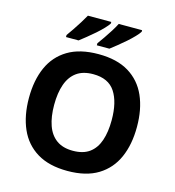

<svg xmlns="http://www.w3.org/2000/svg" viewBox="-133 -1045 1062 1167"><g transform="rotate(15 398.0 -462.0)"><path d="M738 -358Q738 -247 701.5 -164.5Q665 -82 590 -36Q515 10 398 10Q282 10 206.5 -36Q131 -82 94.5 -165Q58 -248 58 -359Q58 -470 94.5 -552Q131 -634 206.5 -679.5Q282 -725 399 -725Q515 -725 590 -679.5Q665 -634 701.5 -551.5Q738 -469 738 -358ZM217 -358Q217 -283 236 -229Q255 -175 295 -146Q335 -117 398 -117Q463 -117 502.5 -146Q542 -175 560.5 -229Q579 -283 579 -358Q579 -471 537 -535Q495 -599 399 -599Q335 -599 295 -570Q255 -541 236 -487Q217 -433 217 -358ZM616 -924Q608 -911 589 -891Q570 -871 545 -849Q520 -827 495.5 -807.5Q471 -788 453 -774H374V-787Q388 -806 406 -832Q424 -858 441 -885Q458 -912 469 -934H616ZM422 -924Q414 -911 395 -891Q376 -871 351 -849Q326 -827 301.5 -807.5Q277 -788 259 -774H180V-787Q194 -806 211.5 -832Q229 -858 246 -885Q263 -912 275 -934H422Z"/></g></svg>

Font: Noto Sans Cham
Style: Bold
Weight: 700
Version: Version 2.002